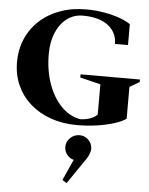

<svg xmlns="http://www.w3.org/2000/svg" viewBox="-68 -771 940 1211"><g transform="rotate(5 402.0 -165.0)"><path d="M433 16Q343 16 267.5 -10.5Q192 -37 137 -85.5Q82 -134 52 -200.5Q22 -267 22 -347Q22 -429 52 -497Q82 -565 137 -614.5Q192 -664 267.5 -690.5Q343 -717 433 -716Q486 -716 539 -707Q592 -698 637 -682.5Q682 -667 710 -647V-515H627Q628 -586 571.5 -630.5Q515 -675 410 -675Q354 -675 310 -642Q266 -609 241.5 -550.5Q217 -492 217 -415Q217 -312 247 -227.5Q277 -143 329.5 -89Q382 -35 450 -23Q481 -23 511.5 -33.5Q542 -44 558 -62V-253L428 -285V-305H804V-289L742 -253V-51Q713 -31 664 -16Q615 -1 555 7.5Q495 16 433 16ZM400 386 372 369 432 236Q406 230 389 208Q372 186 372 159Q372 125 397 101.5Q422 78 456 78Q489 78 512.5 101.5Q536 125 536 159Q536 171 529.5 188Q523 205 515 218Z"/></g></svg>

Font: Wittgenstein Black
Style: Regular
Weight: 900
Designer: Jörg Drees
Foundry: Jörg Drees
Version: Version 1.303; ttfautohint (v1.8.4.7-5d5b)